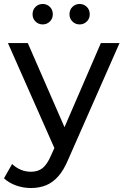

<svg xmlns="http://www.w3.org/2000/svg" viewBox="-42 -747 622 967"><path d="M114 200Q76 200 40 187.5Q4 175 -22 151L19 79Q39 98 63 108Q87 118 114 118Q149 118 172 100Q195 82 215 36L248 -37L258 -49L466 -530H560L303 53Q280 109 251.5 141Q223 173 189 186.5Q155 200 114 200ZM240 17 -2 -530H98L304 -58ZM359 -624Q338 -624 323 -638.5Q308 -653 308 -675Q308 -698 323 -712.5Q338 -727 359 -727Q380 -727 395 -712.5Q410 -698 410 -675Q410 -653 395 -638.5Q380 -624 359 -624ZM173 -624Q152 -624 137 -638.5Q122 -653 122 -675Q122 -698 137 -712.5Q152 -727 173 -727Q194 -727 209 -712.5Q224 -698 224 -675Q224 -653 209 -638.5Q194 -624 173 -624Z"/></svg>

Font: Montserrat Thin Medium
Style: Regular
Weight: 500
Version: Version 9.000